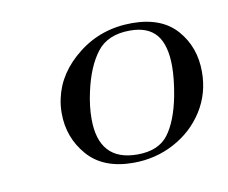

<svg xmlns="http://www.w3.org/2000/svg" viewBox="-43 -681 425 358"><g transform="rotate(-10 169.5 -501.5)"><path d="M68 -487Q68 -502 71 -515Q81 -562 124.5 -596Q168 -630 226 -630Q282 -630 310.5 -597.5Q339 -565 339 -518Q339 -477 318 -444Q297 -411 261.5 -392Q226 -373 184 -373Q127 -373 97.5 -407Q68 -441 68 -487ZM280 -482Q286 -514 286 -538Q286 -578 270 -597.5Q254 -617 220 -617Q178 -617 157.5 -590.5Q137 -564 127 -518Q121 -491 121 -467Q121 -387 194 -387Q234 -387 252.5 -411.5Q271 -436 280 -482Z"/></g></svg>

Font: Cormorant Garamond
Style: Italic
Weight: 400
Italic angle: -10°
Designer: Christian Thalmann (Catharsis Fonts)
Foundry: Catharsis Fonts
Version: Version 4.000